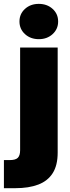

<svg xmlns="http://www.w3.org/2000/svg" viewBox="-59 -777 366 1001"><path d="M45.9 -529.3H241.7V18.6Q241.7 85 215.8 125.7Q189.9 166.5 140.6 185.3Q91.3 204.1 21 204.1H-38.6V57.6H-8.3Q22 57.6 33.9 45.7Q45.9 33.7 45.9 6.3ZM143.6 -572.8Q100.1 -572.8 71.3 -599.1Q42.5 -625.5 42.5 -665Q42.5 -704.6 71.3 -730.7Q100.1 -756.8 143.1 -756.8Q186.5 -756.8 215.3 -730.7Q244.1 -704.6 244.1 -665Q244.1 -625.5 215.3 -599.1Q186.5 -572.8 143.6 -572.8Z"/></svg>

Font: Inter 24pt Black
Style: Regular
Weight: 900
Designer: Rasmus Andersson
Foundry: rsms
Version: Version 4.001;git-66647c0bb